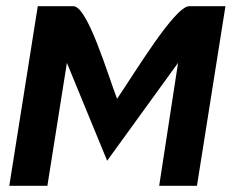

<svg xmlns="http://www.w3.org/2000/svg" viewBox="-20 -600 748 620"><path d="M10 0H133L196 -397L326 -81L555 -397L494 0H616L708 -580H591C544 -580 413 -361 358 -281C328 -359 263 -580 217 -580H102Z"/></svg>

Font: Charger Pro
Style: UltraObl
Weight: 900
Designer: Jasper
Foundry: Cannot Into Space Fonts
Version: Version 1.09